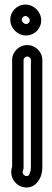

<svg xmlns="http://www.w3.org/2000/svg" viewBox="-20 -725 229 839"><path d="M83 -462C83 -470.6 90.4 -478 99 -478C107.6 -478 115 -470.6 115 -462V6C115 12.2 114.2 18.8 112.6 24.7C107.4 43.5 101.6 46.5 90.8 43.4C84.1 41.5 77.2 32.3 79.2 23.2C79.6 21.9 83 18 83 6ZM33 -462V3.7C19.3 45.2 44 82.2 77.2 91.6C124.4 104.8 152.5 68.1 160.8 37.8C163.7 27.3 165 16.5 165 6V-462C165 -498.4 135.4 -528 99 -528C62.6 -528 33 -498.4 33 -462ZM75 -639C75 -647.6 82.4 -655 91 -655C100.1 -655 110 -645.3 110 -636C110 -627.4 102.6 -620 94 -620C84.9 -620 75 -629.7 75 -639ZM25 -639C25 -601.6 56.5 -570 94 -570C130.4 -570 160 -599.6 160 -636C160 -673.4 128.5 -705 91 -705C54.6 -705 25 -675.4 25 -639Z"/></svg>

Font: HoneyBee
Style: Str
Weight: 700
Foundry: Cannot Into Space Fonts
Version: Version 0.89